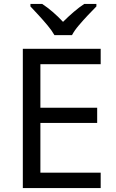

<svg xmlns="http://www.w3.org/2000/svg" viewBox="-20 -964 596 984"><path d="M496 0H97V-714H496V-635H187V-412H478V-334H187V-79H496ZM259 -784Q246 -807 224 -833.5Q202 -860 178 -886Q154 -912 136 -931V-944H196Q222 -927 250 -903Q278 -879 303 -852Q330 -879 358 -903Q386 -927 412 -944H474V-931Q455 -912 430.5 -886Q406 -860 383.5 -833.5Q361 -807 349 -784Z"/></svg>

Font: Noto Sans Meroitic
Style: Regular
Weight: 400
Designer: Monotype Design Team
Foundry: Monotype Imaging Inc.
Version: Version 2.002; ttfautohint (v1.8.4.7-5d5b)